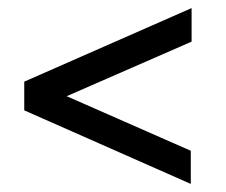

<svg xmlns="http://www.w3.org/2000/svg" viewBox="-20 -603 558 475"><path d="M40 -330V-401L454 -583V-500L145 -365L452 -230V-148Z"/></svg>

Font: Encode Sans Narrow
Style: Medium
Weight: 500
Designer: Pablo Impallari, Andres Torresi
Foundry: Pablo Impallari, Andres Torresi
Version: Version 1.000; ttfautohint (v1.00) -l 8 -r 50 -G 200 -x 14 -